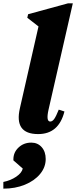

<svg xmlns="http://www.w3.org/2000/svg" viewBox="-74 -785 455 1147"><path d="M154 16Q9 16 45 -139L156 -627L89 -679L94 -700L332 -765H361L216 -130Q200 -59 226 -59Q239 -59 250 -74.5Q261 -90 277 -130L311 -119Q277 16 154 16ZM-54 342V302Q-10 293 23 270.5Q56 248 62 222L6 173V167Q6 125 37 96Q68 67 113 67Q151 67 175 94Q199 121 199 165Q199 214 165.5 254.5Q132 295 74.5 318.5Q17 342 -54 342Z"/></svg>

Font: Platypi ExtraBold
Style: Italic
Weight: 800
Italic angle: -13°
Designer: David Sargent
Foundry: Bolt Cutter Type
Version: Version 1.200; ttfautohint (v1.8.4.7-5d5b)